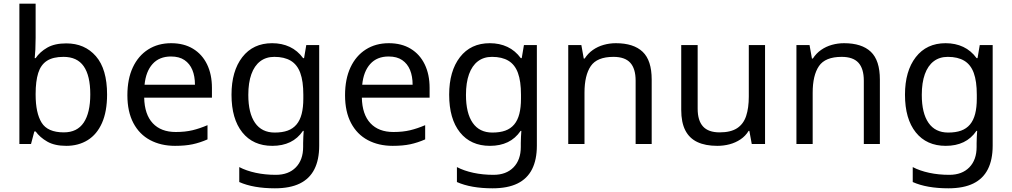

<svg xmlns="http://www.w3.org/2000/svg" viewBox="-20 -780 5482 1040"><path d="M173 -575Q173 -541 171.5 -511.5Q170 -482 168 -465H173Q196 -499 236 -522Q276 -545 339 -545Q439 -545 499.5 -475.5Q560 -406 560 -268Q560 -176 532.5 -114Q505 -52 455 -21Q405 10 339 10Q276 10 236 -13Q196 -36 173 -68H166L148 0H85V-760H173ZM324 -472Q267 -472 234 -450.5Q201 -429 187 -384.5Q173 -340 173 -271V-267Q173 -168 205.5 -115.5Q238 -63 326 -63Q398 -63 433.5 -116Q469 -169 469 -269Q469 -370 433.5 -421Q398 -472 324 -472Z M907 -546Q976 -546 1025.5 -516Q1075 -486 1101.5 -431.5Q1128 -377 1128 -304V-251H761Q763 -160 807.5 -112.5Q852 -65 932 -65Q983 -65 1022.5 -74.5Q1062 -84 1104 -102V-25Q1063 -7 1023 1.5Q983 10 928 10Q852 10 793.5 -21Q735 -52 702.5 -113.5Q670 -175 670 -264Q670 -352 699.5 -415Q729 -478 782.5 -512Q836 -546 907 -546ZM906 -474Q843 -474 806.5 -433.5Q770 -393 763 -321H1036Q1036 -367 1022 -401Q1008 -435 979.5 -454.5Q951 -474 906 -474Z M1454 -546Q1507 -546 1549.5 -526Q1592 -506 1622 -465H1627L1639 -536H1709V9Q1709 85 1683 136.5Q1657 188 1604 214Q1551 240 1469 240Q1411 240 1362.5 231.5Q1314 223 1276 206V125Q1314 145 1365 156Q1416 167 1474 167Q1543 167 1582.5 126.5Q1622 86 1622 16V-5Q1622 -17 1623 -39.5Q1624 -62 1625 -71H1621Q1593 -30 1551.5 -10Q1510 10 1455 10Q1351 10 1292.5 -63Q1234 -136 1234 -267Q1234 -395 1292.5 -470.5Q1351 -546 1454 -546ZM1466 -472Q1421 -472 1389.5 -448Q1358 -424 1341.5 -378Q1325 -332 1325 -266Q1325 -167 1361.5 -114.5Q1398 -62 1468 -62Q1509 -62 1538 -72.5Q1567 -83 1586 -105.5Q1605 -128 1614 -163Q1623 -198 1623 -246V-267Q1623 -340 1606.5 -385Q1590 -430 1555 -451Q1520 -472 1466 -472Z M2086 -546Q2155 -546 2204.5 -516Q2254 -486 2280.5 -431.5Q2307 -377 2307 -304V-251H1940Q1942 -160 1986.5 -112.5Q2031 -65 2111 -65Q2162 -65 2201.5 -74.5Q2241 -84 2283 -102V-25Q2242 -7 2202 1.5Q2162 10 2107 10Q2031 10 1972.5 -21Q1914 -52 1881.5 -113.5Q1849 -175 1849 -264Q1849 -352 1878.5 -415Q1908 -478 1961.5 -512Q2015 -546 2086 -546ZM2085 -474Q2022 -474 1985.5 -433.5Q1949 -393 1942 -321H2215Q2215 -367 2201 -401Q2187 -435 2158.5 -454.5Q2130 -474 2085 -474Z M2633 -546Q2686 -546 2728.5 -526Q2771 -506 2801 -465H2806L2818 -536H2888V9Q2888 85 2862 136.5Q2836 188 2783 214Q2730 240 2648 240Q2590 240 2541.5 231.5Q2493 223 2455 206V125Q2493 145 2544 156Q2595 167 2653 167Q2722 167 2761.5 126.5Q2801 86 2801 16V-5Q2801 -17 2802 -39.5Q2803 -62 2804 -71H2800Q2772 -30 2730.5 -10Q2689 10 2634 10Q2530 10 2471.5 -63Q2413 -136 2413 -267Q2413 -395 2471.5 -470.5Q2530 -546 2633 -546ZM2645 -472Q2600 -472 2568.5 -448Q2537 -424 2520.5 -378Q2504 -332 2504 -266Q2504 -167 2540.5 -114.5Q2577 -62 2647 -62Q2688 -62 2717 -72.5Q2746 -83 2765 -105.5Q2784 -128 2793 -163Q2802 -198 2802 -246V-267Q2802 -340 2785.5 -385Q2769 -430 2734 -451Q2699 -472 2645 -472Z M3316 -546Q3412 -546 3461 -499.5Q3510 -453 3510 -349V0H3423V-343Q3423 -408 3394 -440Q3365 -472 3303 -472Q3214 -472 3180 -422Q3146 -372 3146 -278V0H3058V-536H3129L3142 -463H3147Q3165 -491 3191.5 -509.5Q3218 -528 3250 -537Q3282 -546 3316 -546Z M4124 -536V0H4052L4039 -71H4035Q4018 -43 3991 -25Q3964 -7 3932 1.5Q3900 10 3865 10Q3801 10 3757.5 -10.5Q3714 -31 3692 -74Q3670 -117 3670 -185V-536H3759V-191Q3759 -127 3788 -95Q3817 -63 3878 -63Q3938 -63 3972.5 -85.5Q4007 -108 4021.5 -151.5Q4036 -195 4036 -257V-536Z M4552 -546Q4648 -546 4697 -499.5Q4746 -453 4746 -349V0H4659V-343Q4659 -408 4630 -440Q4601 -472 4539 -472Q4450 -472 4416 -422Q4382 -372 4382 -278V0H4294V-536H4365L4378 -463H4383Q4401 -491 4427.5 -509.5Q4454 -528 4486 -537Q4518 -546 4552 -546Z M5102 -546Q5155 -546 5197.5 -526Q5240 -506 5270 -465H5275L5287 -536H5357V9Q5357 85 5331 136.5Q5305 188 5252 214Q5199 240 5117 240Q5059 240 5010.5 231.5Q4962 223 4924 206V125Q4962 145 5013 156Q5064 167 5122 167Q5191 167 5230.5 126.5Q5270 86 5270 16V-5Q5270 -17 5271 -39.5Q5272 -62 5273 -71H5269Q5241 -30 5199.5 -10Q5158 10 5103 10Q4999 10 4940.5 -63Q4882 -136 4882 -267Q4882 -395 4940.5 -470.5Q4999 -546 5102 -546ZM5114 -472Q5069 -472 5037.5 -448Q5006 -424 4989.5 -378Q4973 -332 4973 -266Q4973 -167 5009.5 -114.5Q5046 -62 5116 -62Q5157 -62 5186 -72.5Q5215 -83 5234 -105.5Q5253 -128 5262 -163Q5271 -198 5271 -246V-267Q5271 -340 5254.5 -385Q5238 -430 5203 -451Q5168 -472 5114 -472Z"/></svg>

Font: Noto Sans Khmer UI
Style: Regular
Weight: 400
Designer: Danh Hong and the Monotype Design Team
Foundry: Monotype Imaging Inc.
Version: Version 2.002